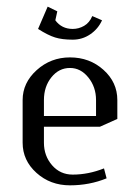

<svg xmlns="http://www.w3.org/2000/svg" viewBox="-20 -556 420 576"><path d="M47.9 -127.9V-255.9Q47.9 -307.6 90.1 -345.7Q132.3 -383.8 189.9 -383.8Q249 -383.8 290.5 -346.4Q332 -309.1 332 -255.9V-199.2L279.8 -175.8H111.8V-127.9Q111.8 -88.4 136.2 -60.3Q160.6 -32.2 198.2 -32.2Q245.1 -32.2 292 -50.8L299.8 -21Q248.5 0 189.9 0Q130.9 0 89.4 -37.4Q47.9 -74.7 47.9 -127.9ZM94.2 -469.2 123 -536.1 151.9 -522 146 -495.1Q165 -469.2 198.2 -469.2Q216.3 -469.2 232.4 -478.5Q248.5 -487.8 256.8 -507.8L286.1 -495.1Q274.4 -469.2 250.7 -453.1Q227.1 -437 198.2 -437Q166.5 -437 145.3 -443.6Q124 -450.2 94.2 -469.2ZM111.8 -208H268.1V-255.9Q268.1 -294.9 245.1 -323.5Q222.2 -352.1 189.9 -352.1Q156.7 -352.1 134.3 -324.2Q111.8 -296.4 111.8 -255.9Z"/></svg>

Font: Gawaa
Style: Regular
Weight: 400
Designer: T. Christopher White
Version: Version 1.0